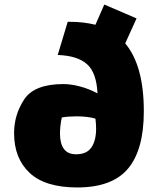

<svg xmlns="http://www.w3.org/2000/svg" viewBox="-20 -775 683 845"><path d="M613 -285Q613 -116 543.5 -33Q474 50 320 50Q179 50 110.5 -14Q42 -78 42 -189Q42 -270 86.5 -337.5Q131 -405 259 -405Q292 -405 332 -394.5Q372 -384 409 -364Q405 -455 363 -492.5Q321 -530 234 -533L278 -679H289Q347 -679 400 -666L439 -755L581 -694L531 -584Q613 -487 613 -285ZM403 -209Q403 -230 400 -253Q365 -263 317 -263Q280 -263 252 -258Q244 -221 244 -186Q244 -144 261 -120Q278 -96 315 -96Q362 -96 382.5 -126.5Q403 -157 403 -209Z"/></svg>

Font: Lalezar
Style: Regular
Weight: 400
Designer: Borna Izadpanah
Foundry: Borna Izadpanah
Version: Version 1.003;November 28, 2018;FontCreator 11.5.0.2421 64-b